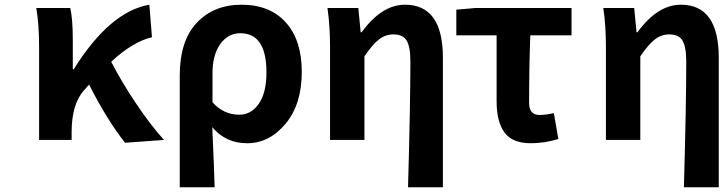

<svg xmlns="http://www.w3.org/2000/svg" viewBox="-20 -594 3076 815"><path d="M676 0 511 12Q436 -82 358 -235L338 -212Q284 -154 284 -32V0H146V-393Q146 -492 134 -560H278Q289 -517 289 -423V-300H293Q446 -545 614 -574L625 -436Q544 -417 452 -332Q495 -248 557 -155.5Q619 -63 676 0Z M743 201V-273Q743 -421 815.5 -497.5Q888 -574 1005 -574Q1126 -574 1193.5 -498.5Q1261 -423 1261 -289Q1261 -151 1192 -68.5Q1123 14 1029 14Q938 14 881 -54Q890 143 891 201ZM996 -107Q1046 -107 1078.5 -153.5Q1111 -200 1111 -287Q1111 -453 1000 -453Q948 -453 915 -407Q882 -361 882 -283V-160Q929 -107 996 -107Z M1712 201Q1722 -153 1722 -331Q1722 -396 1706 -422Q1690 -448 1650 -448Q1616 -448 1588.5 -426.5Q1561 -405 1527 -355V0H1381V-393Q1381 -485 1370 -560H1501L1511 -457H1515Q1600 -574 1699 -574Q1860 -574 1860 -349V201Z M2233 14Q2155 14 2121.5 -31.5Q2088 -77 2088 -164V-444H1917V-553L1999 -560H2406V-444H2231Q2226 -313 2226 -157Q2226 -106 2270 -106Q2299 -106 2331 -114L2350 -4Q2292 14 2233 14Z M2883 201Q2893 -153 2893 -331Q2893 -396 2877 -422Q2861 -448 2821 -448Q2787 -448 2759.5 -426.5Q2732 -405 2698 -355V0H2552V-393Q2552 -485 2541 -560H2672L2682 -457H2686Q2771 -574 2870 -574Q3031 -574 3031 -349V201Z"/></svg>

Font: NotoSansHansBold
Style: Bold
Weight: 700
Designer: Ryoko NISHIZUKA  (kana & ideographs); Paul D. Hunt (Latin, Greek & Cyrillic); Wenlong ZHANG  (bopomofo); Sandoll Communi
Foundry: Adobe Systems Incorporated
Version: Version 1.00;December 8, 2021;FontCreator 13.0.0.2675 64-bit